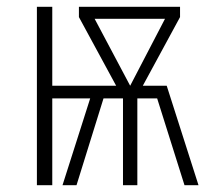

<svg xmlns="http://www.w3.org/2000/svg" viewBox="-20 -542 613 562"><path d="M468 -291 561 0H520L440 -254H382V0H340V-254H283L204 0H163L244 -254H133V0H88V-522H133V-291H320L211 -492V-522H507V-492L398 -291ZM257 -487 361 -291 463 -487Z"/></svg>

Font: Fira Sans Extra Condensed ExtraLight
Style: Regular
Weight: 275
Width: 1
Designer: Carrois Corporate & Edenspiekermann AG
Foundry: Carrois Corporate GbR & Edenspiekermann AG
Version: Version 4.203